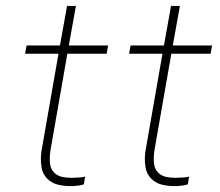

<svg xmlns="http://www.w3.org/2000/svg" viewBox="-20 -624 744 650"><path d="M221 6Q171 6 148 -12Q125 -30 120.5 -58.5Q116 -87 121 -116L178 -442H65L70 -470H183L207 -604H237L213 -470H346L341 -442H208L151 -116Q147 -91 149.5 -69.5Q152 -48 168.5 -35Q185 -22 221 -22Q233 -22 246.5 -23Q260 -24 268 -26L264 0Q256 3 243 4.5Q230 6 221 6Z M573 6Q523 6 500 -12Q477 -30 472.5 -58.5Q468 -87 473 -116L530 -442H417L422 -470H535L559 -604H589L565 -470H698L693 -442H560L503 -116Q499 -91 501.5 -69.5Q504 -48 520.5 -35Q537 -22 573 -22Q585 -22 598.5 -23Q612 -24 620 -26L616 0Q608 3 595 4.5Q582 6 573 6Z"/></svg>

Font: Gantari Thin
Style: Italic
Weight: 100
Italic angle: -10°
Designer: Anugrah Pasau
Foundry: Lafontype
Version: Version 1.000; ttfautohint (v1.8.4.7-5d5b)